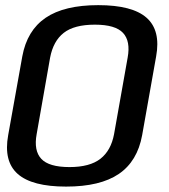

<svg xmlns="http://www.w3.org/2000/svg" viewBox="-20 -700 640 728"><path d="M230.5 7.5Q360 7.5 430.5 -40.5Q501 -88.5 519 -187.5L572 -486Q590 -584.5 536 -632.5Q482 -680.5 352.5 -680.5Q223.5 -680.5 153 -632.5Q82.5 -584.5 64.5 -486L11 -187.5Q-7 -88.5 47.2 -40.5Q101.5 7.5 230.5 7.5ZM243.5 -66.5Q165.5 -66.5 136.5 -97.8Q107.5 -129 119 -191.5L170 -481.5Q182 -544.5 221.8 -575.5Q261.5 -606.5 340 -606.5Q417.5 -606.5 446.5 -575.2Q475.5 -544 464 -481.5L412.5 -191.5Q401 -129.5 360.8 -98Q320.5 -66.5 243.5 -66.5Z"/></svg>

Font: Anybody SemiExpanded
Style: Italic
Weight: 400
Width: 6
Italic angle: -10°
Version: Version 1.113;gftools[0.9.25]